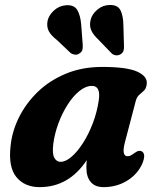

<svg xmlns="http://www.w3.org/2000/svg" viewBox="-20 -756 644 789"><path d="M493.5 -172Q485.5 -141.5 488.8 -127.8Q492 -114 504 -114Q512 -114 518.2 -117.5Q524.5 -121 534 -128Q550.5 -140.5 562.5 -134Q581.5 -123.5 564.5 -83Q545 -39.5 502 -13.2Q459 13 405.5 13Q371 13 353 -8Q335 -29 335 -66Q335 -82.5 336.5 -98Q263 13 143 13Q81 13 47.2 -28.5Q13.5 -70 23.5 -156.5Q29.5 -216.5 58.2 -274.2Q87 -332 135.5 -378.8Q184 -425.5 250.8 -453.2Q317.5 -481 400 -481Q501.5 -481 544.2 -461.5Q587 -442 583 -410.5Q581 -392.5 571.8 -383.8Q562.5 -375 552.5 -366.5Q542.5 -358 538 -341.5ZM199 -165Q194 -124 203.2 -107.5Q212.5 -91 229 -91Q250 -91 274.2 -112Q298.5 -133 321.5 -169Q344.5 -205 361.8 -250.5Q379 -296 386 -344.5Q394.5 -403 358 -403Q332 -403 306 -381.8Q280 -360.5 257.8 -325.8Q235.5 -291 220 -249Q204.5 -207 199 -165ZM487 -653 489.5 -567.5Q490 -556.5 487.5 -547.8Q485 -539 475.5 -533Q466.5 -527.5 456.2 -528.8Q446 -530 439 -536.5L385 -592.5Q363 -613 354.8 -631.8Q346.5 -650.5 352.5 -675Q358.5 -698.5 380.8 -717Q403 -735.5 431.5 -735.5Q464.5 -736 475.5 -713Q486.5 -690 487 -653ZM313.5 -656.5 320 -571.5Q320.5 -561 318.8 -552.2Q317 -543.5 307.5 -537Q299 -530.5 288.8 -531.5Q278.5 -532.5 270.5 -538L214 -591.5Q190 -610 180.5 -628Q171 -646 175.5 -670.5Q180.5 -693.5 201.8 -713Q223 -732.5 252 -734.5Q285 -736.5 297.8 -714.5Q310.5 -692.5 313.5 -656.5Z"/></svg>

Font: Fraunces 9pt S050
Style: Bold Italic
Weight: 700
Italic angle: -16°
Version: Version 1.000; ttfautohint (v1.8.3)